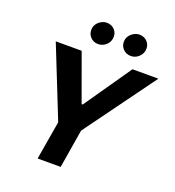

<svg xmlns="http://www.w3.org/2000/svg" viewBox="-164 -1074 1092 1201"><g transform="rotate(20 381.5 -473.0)"><path d="M79.6 -727.5H252L365.7 -414.1H373.5L590.3 -727.5H762.7L419.4 -256.8L377 0H223.6L267.1 -256.8ZM334 -801.8Q300.3 -801.8 279.8 -825.9Q259.3 -850.1 264.6 -883.3Q269 -909.7 291.3 -927.7Q313.5 -945.8 341.3 -946.3Q375 -945.8 395.3 -922.1Q415.5 -898.4 409.7 -865.2Q405.8 -839.4 383.8 -820.6Q361.8 -801.8 334 -801.8ZM551.3 -801.8Q518.1 -801.8 497.1 -825.7Q476.1 -849.6 481.4 -883.3Q486.3 -909.7 508.8 -927.7Q531.2 -945.8 558.1 -946.3Q592.8 -945.8 612.8 -922.1Q632.8 -898.4 627.4 -865.2Q623 -839.4 601.3 -820.6Q579.6 -801.8 551.3 -801.8Z"/></g></svg>

Font: Inter Tight
Style: Bold Italic
Weight: 700
Italic angle: -9.39999°
Designer: Rasmus Andersson
Foundry: rsms
Version: Version 3.004